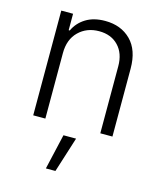

<svg xmlns="http://www.w3.org/2000/svg" viewBox="-117 -639 815 966"><g transform="rotate(15 290.0 -156.0)"><path d="M146.7 -340.9V0H83.5V-545.5H144.9V-459.9H150.6Q169.7 -501.8 210.4 -527.2Q251.1 -552.6 311.1 -552.6Q393.8 -552.6 445 -501.4Q496.1 -450.3 496.1 -353.3V0H432.9V-349.4Q432.9 -416.2 395.4 -455.4Q358 -494.7 295.1 -494.7Q230.8 -494.7 188.7 -453.5Q146.7 -412.3 146.7 -340.9ZM214.1 241.5 256.4 57.5H322.1L263.8 241.5Z"/></g></svg>

Font: Inter Zeller Light
Style: Regular
Weight: 300
Designer: Rasmus Andersson; Joe Bland
Foundry: zeller
Version: Version 3.015;git-dec3a8cb1